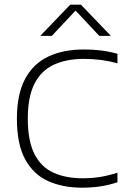

<svg xmlns="http://www.w3.org/2000/svg" viewBox="-20 -820 560 846"><path d="M342 7Q257 7 192.2 -22Q127.5 -51 91 -117.8Q54.5 -184.5 54.5 -297Q54.5 -404 90.2 -471.5Q126 -539 192.2 -570.5Q258.5 -602 349.5 -602Q390 -602 426 -597.5Q462 -593 497.5 -583V-541Q461.5 -551 424.8 -555.8Q388 -560.5 350 -560.5Q271 -560.5 215.8 -534.2Q160.5 -508 131.5 -450.2Q102.5 -392.5 102.5 -298Q102.5 -198 132.2 -140.5Q162 -83 216.2 -58.8Q270.5 -34.5 344 -34.5Q383.5 -34.5 419.2 -40Q455 -45.5 497.5 -59V-17Q462 -5 423.5 1Q385 7 342 7ZM157.5 -662 289.5 -799.5H336.5L468.5 -662H417.5L304.5 -782.5H321.5L208.5 -662Z"/></svg>

Font: Encode Sans SC SemiExpanded ExtraLight
Style: Regular
Weight: 250
Width: 6
Designer: Multiple Designers
Foundry: Impallari Type
Version: Version 3.002